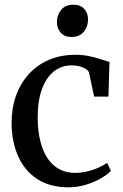

<svg xmlns="http://www.w3.org/2000/svg" viewBox="-20 -787 522 818"><path d="M272 11Q192 11 138.2 -24.5Q84.5 -60 57 -122.2Q29.5 -184.5 29.5 -263Q29 -324 47.2 -376.5Q65.5 -429 100.5 -468.8Q135.5 -508.5 186 -531Q236.5 -553.5 301 -553.5Q334.5 -553.5 362.8 -547.2Q391 -541 412.2 -533.8Q433.5 -526.5 446.5 -523L442 -375.5H381L359.5 -476Q358 -484.5 347.8 -491.8Q337.5 -499 321.2 -503.8Q305 -508.5 284.5 -508.5Q243.5 -508.5 211 -483.8Q178.5 -459 159.8 -410.2Q141 -361.5 140.5 -289Q140.5 -230 152 -185Q163.5 -140 184.2 -110.2Q205 -80.5 234.2 -65.5Q263.5 -50.5 298 -50.5Q326.5 -50.5 352.5 -56.8Q378.5 -63 400 -73Q421.5 -83 436.5 -93L452.5 -59Q436.5 -42.5 408 -26.2Q379.5 -10 344.5 0.5Q309.5 11 272 11ZM284.5 -629.5Q255 -629.5 238.8 -647.5Q222.5 -665.5 222.5 -693.5Q222.5 -723.5 240.8 -745.2Q259 -767 292 -767H293Q322.5 -767 338.8 -749.2Q355 -731.5 355 -703.5Q355 -673.5 336.8 -651.5Q318.5 -629.5 285.5 -629.5Z"/></svg>

Font: Merriweather 60pt
Style: Regular
Weight: 400
Version: Version 2.100